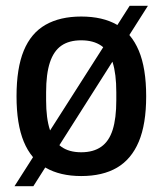

<svg xmlns="http://www.w3.org/2000/svg" viewBox="-20 -595 561 662"><path d="M260 12Q187 12 137 -17Q87 -46 62 -106.5Q37 -167 37 -263Q37 -360 62 -420.5Q87 -481 137 -509.5Q187 -538 260 -538Q334 -538 383.5 -509.5Q433 -481 458.5 -420.5Q484 -360 484 -263Q484 -167 458.5 -106.5Q433 -46 383.5 -17Q334 12 260 12ZM260 -70Q302 -70 329 -89Q356 -108 368.5 -147.5Q381 -187 381 -249V-277Q381 -340 368.5 -379.5Q356 -419 329 -437.5Q302 -456 260 -456Q218 -456 191.5 -437.5Q165 -419 152 -379.5Q139 -340 139 -277V-249Q139 -187 152 -147.5Q165 -108 191.5 -89Q218 -70 260 -70ZM30 47 427 -575H490L95 47Z"/></svg>

Font: Archivo SemiCondensed Medium
Style: Regular
Weight: 500
Width: 4
Designer: Hector Gatti
Foundry: Omnibus-Type
Version: Version 2.001